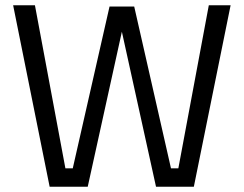

<svg xmlns="http://www.w3.org/2000/svg" viewBox="-20 -711 928 731"><path d="M169 0 30 -691H113L229 -70H257L397 -686H491L631 -70H659L775 -691H858L718 0H574L437 -622H451L314 0Z"/></svg>

Font: Cairo-CLs
Style: CLs-Regular
Weight: 400
Version: Version 3.130;gftools[0.9.24]